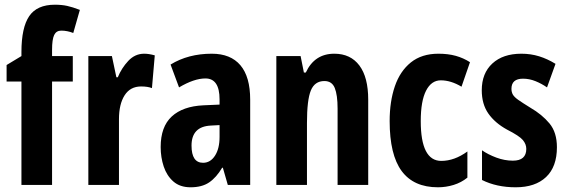

<svg xmlns="http://www.w3.org/2000/svg" viewBox="-20 -785 2411 815"><path d="M289 -439H201V0H71V-439H8V-509L71 -547V-564Q71 -668 104 -716.5Q137 -765 213 -765Q242 -765 265 -760Q288 -755 319 -743L291 -645Q278 -650 265.5 -652.5Q253 -655 240 -655Q219 -655 210 -636.5Q201 -618 201 -573V-547H289Z M592 -557Q612 -557 637 -550L625 -411Q607 -418 579 -418Q533 -418 509 -380.5Q485 -343 485 -279V0H355V-547H455L474 -457H480Q496 -496 524.5 -526.5Q553 -557 592 -557Z M879 -557Q959 -557 1000.5 -508Q1042 -459 1042 -362V0H947L926 -73H923Q898 -31 867.5 -10.5Q837 10 789 10Q744 10 716 -14.5Q688 -39 675 -78Q662 -117 662 -161Q662 -247 709 -290.5Q756 -334 844 -338L912 -341V-363Q912 -452 852 -452Q804 -452 740 -414L704 -511Q779 -557 879 -557ZM875 -252Q793 -248 793 -167Q793 -94 842 -94Q873 -94 892.5 -124Q912 -154 912 -204V-254Z M1399 -557Q1468 -557 1505.5 -507Q1543 -457 1543 -362V0H1413V-324Q1413 -382 1401 -411.5Q1389 -441 1357 -441Q1316 -441 1299.5 -401Q1283 -361 1283 -263V0H1153V-547H1256L1270 -477H1278Q1315 -557 1399 -557Z M1839 10Q1736 10 1685 -59Q1634 -128 1634 -271Q1634 -354 1656 -418.5Q1678 -483 1724 -520Q1770 -557 1841 -557Q1882 -557 1914.5 -548Q1947 -539 1975 -521L1939 -417Q1894 -444 1851 -444Q1811 -444 1788.5 -400Q1766 -356 1766 -271Q1766 -102 1853 -102Q1909 -102 1964 -142V-31Q1938 -10 1905.5 0Q1873 10 1839 10Z M2344 -160Q2344 -77 2298 -33.5Q2252 10 2169 10Q2088 10 2026 -21V-147Q2052 -129 2087 -116Q2122 -103 2157 -103Q2214 -103 2214 -153Q2214 -173 2199.5 -190.5Q2185 -208 2132 -235Q2081 -263 2053 -303Q2025 -343 2025 -402Q2025 -474 2070 -515.5Q2115 -557 2193 -557Q2233 -557 2268.5 -546Q2304 -535 2338 -514L2302 -414Q2279 -430 2253 -440.5Q2227 -451 2200 -451Q2151 -451 2151 -408Q2151 -394 2157 -383.5Q2163 -373 2180 -361Q2197 -349 2231 -328Q2281 -299 2312.5 -261Q2344 -223 2344 -160Z"/></svg>

Font: Noto Sans ExtraCondensed
Style: Bold
Weight: 700
Width: 2
Designer: Monotype Design Team
Foundry: Monotype Imaging Inc.
Version: Version 2.013; ttfautohint (v1.8.4.7-5d5b)